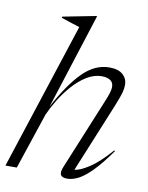

<svg xmlns="http://www.w3.org/2000/svg" viewBox="-93 -803 673 874"><g transform="rotate(10 244.0 -366.0)"><path d="M131 -260.5 44 0H-8.5L213 -679Q199.5 -683.5 174 -691.5Q148.5 -699.5 127 -707L128.5 -712.5L279.5 -742H284.5L143 -300Q200.5 -408 257 -465Q313.5 -522 380.5 -522Q422.5 -522 443.2 -503Q464 -484 464 -455.5Q464 -439.5 458.5 -419.2Q453 -399 434.5 -353.5L304 -35.5Q329.5 -38 371.2 -65Q413 -92 467.5 -154L471 -151Q427 -89 392.5 -53.8Q358 -18.5 330.2 -4.2Q302.5 10 278.5 10Q253.5 10 247.8 -2.5Q242 -15 252.5 -40L379 -347.5Q396 -387.5 401.8 -406.2Q407.5 -425 407.5 -435.5Q407.5 -457.5 392.5 -467Q377.5 -476.5 354.5 -476.5Q317 -476.5 282.5 -454.8Q248 -433 218.8 -399.5Q189.5 -366 167 -328.8Q144.5 -291.5 131 -260.5Z"/></g></svg>

Font: Newsreader 72pt Light
Style: Italic
Weight: 300
Italic angle: -17°
Designer: Hugues Gentile
Foundry: Production Type
Version: Version 1.003; ttfautohint (v1.8.3)